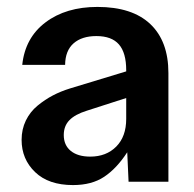

<svg xmlns="http://www.w3.org/2000/svg" viewBox="-20 -530 567 560"><path d="M192.9 9.8Q121.6 9.8 82.3 -28.1Q43 -65.9 43 -122.1Q43 -152.8 55.4 -178.5Q67.9 -204.1 89.6 -221.9Q111.3 -239.7 134.3 -251.7Q157.2 -263.7 184.1 -272L348.1 -321.8V-325.2Q348.1 -376 326.9 -400.4Q305.7 -424.8 261.2 -424.8Q218.8 -424.8 194.6 -403.6Q170.4 -382.3 169.9 -340.8H44.9Q53.2 -419.9 112.8 -464.8Q172.4 -509.8 264.2 -509.8Q365.7 -509.8 418.5 -459.7Q471.2 -409.7 471.2 -316.9V0H355L351.1 -85.9Q320.3 -38.6 283.9 -14.4Q247.6 9.8 192.9 9.8ZM166 -136.2Q166 -106.4 186.5 -89.8Q207 -73.2 243.2 -73.2Q290 -73.2 319.1 -102.5Q348.1 -131.8 348.1 -183.1V-244.1L232.9 -207Q198.7 -196.3 182.4 -179.4Q166 -162.6 166 -136.2Z"/></svg>

Font: TASA Orbiter Text SemiBold
Style: Regular
Weight: 600
Designer: Weizhong Zhang
Version: Version 1.000;Glyphs 3.1.2 (3151)